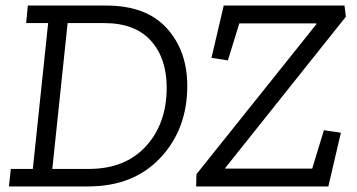

<svg xmlns="http://www.w3.org/2000/svg" viewBox="-20 -670 1283 690"><path d="M362 -650Q505 -650 579 -569Q653 -488 653 -361Q653 -206 556.5 -103Q460 0 297 0H12L19 -63H98L153 -587H74L80 -650ZM1160 0H685L686 -44L1117 -583V-586H840L799 -453L740 -462L784 -650H1218L1223 -610L790 -67L789 -64H1102L1144 -202L1205 -193ZM300 -63Q430 -63 504.5 -144.5Q579 -226 579 -355Q579 -461 522 -524Q465 -587 355 -587H223L168 -63Z"/></svg>

Font: Zilla Slab
Style: Italic
Weight: 400
Italic angle: -6°
Designer: Typotheque.com
Foundry: Typotheque type foundry
Version: Version 1.1; 2017; ttfautohint (v1.6)